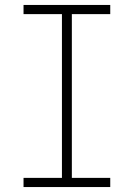

<svg xmlns="http://www.w3.org/2000/svg" viewBox="-20 -755 540 775"><path d="M75 0V-37H230V-698H75V-735H425V-698H270V-37H425V0Z"/></svg>

Font: Iosevka Extralight
Style: Regular
Weight: 200
Monospace: yes
Designer: Belleve Invis
Foundry: Belleve Invis
Version: Version 32.0.1; ttfautohint (v1.8.4)